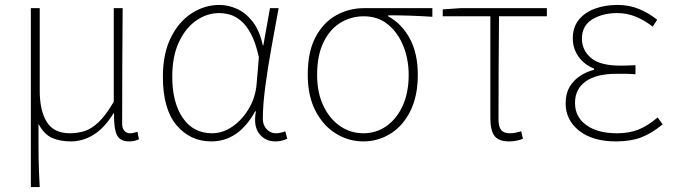

<svg xmlns="http://www.w3.org/2000/svg" viewBox="-20 -560 2727 778"><path d="M105 198V-527H141V-192Q141 -112 169.5 -66Q198 -20 263 -20Q292 -20 320 -28Q348 -36 378 -63.5Q408 -91 441 -148V-527H477Q476 -408 475.5 -293Q475 -178 475 -59Q475 -40 484 -30Q493 -20 506 -20Q514 -20 520.5 -21.5Q527 -23 537 -26L543 4Q536 8 526 10.5Q516 13 503 13Q466 13 453.5 -13.5Q441 -40 442 -101H440Q404 -42 360 -14.5Q316 13 267 13Q224 13 191.5 -1Q159 -15 136 -58Q136 -12 136 21.5Q136 55 136.5 82.5Q137 110 138 137Q139 164 141 198Z M836 13Q751 13 695.5 -52.5Q640 -118 640 -249Q640 -342 672 -407Q704 -472 756.5 -506Q809 -540 869 -540Q905 -540 940.5 -524Q976 -508 1004 -472Q1032 -436 1045 -376H1047L1074 -527H1109Q1095 -451 1080 -368Q1065 -285 1055 -209.5Q1045 -134 1045 -79Q1045 -53 1060.5 -36.5Q1076 -20 1098 -20Q1108 -20 1118.5 -22.5Q1129 -25 1136 -28L1144 2Q1136 6 1124 9.5Q1112 13 1095 13Q1055 13 1030.5 -18Q1006 -49 1017 -109H1014Q947 13 836 13ZM839 -20Q883 -20 922.5 -47.5Q962 -75 989 -121Q1016 -167 1020 -222L1029 -328Q1016 -387 997 -422.5Q978 -458 955.5 -476.5Q933 -495 910.5 -501Q888 -507 868 -507Q819 -507 775.5 -477Q732 -447 705 -389.5Q678 -332 678 -249Q678 -145 720.5 -82.5Q763 -20 839 -20Z M1452 13Q1393 13 1341.5 -18.5Q1290 -50 1258.5 -110.5Q1227 -171 1227 -257Q1227 -351 1259 -410.5Q1291 -470 1343 -498.5Q1395 -527 1455 -527H1732V-492Q1686 -495 1642.5 -496.5Q1599 -498 1553 -498V-494Q1609 -463 1641 -403Q1673 -343 1673 -257Q1673 -171 1643 -110.5Q1613 -50 1562.5 -18.5Q1512 13 1452 13ZM1452 -20Q1505 -20 1546.5 -49.5Q1588 -79 1612 -132Q1636 -185 1636 -257Q1636 -319 1614.5 -373Q1593 -427 1552.5 -460.5Q1512 -494 1454 -494Q1402 -494 1359 -467.5Q1316 -441 1290.5 -388Q1265 -335 1265 -257Q1265 -185 1290 -132Q1315 -79 1357.5 -49.5Q1400 -20 1452 -20Z M2043 13Q2001 13 1984 -9Q1967 -31 1967 -81V-494H1774V-522L1846 -527H2196V-494H2002Q2001 -388 2000.5 -284Q2000 -180 2000 -75Q2000 -47 2010.5 -33.5Q2021 -20 2046 -20Q2058 -20 2070 -22.5Q2082 -25 2092 -28L2099 2Q2091 6 2075.5 9.5Q2060 13 2043 13Z M2476 13Q2381 13 2326.5 -30.5Q2272 -74 2272 -141Q2272 -181 2288.5 -208.5Q2305 -236 2331.5 -253Q2358 -270 2387 -277V-282Q2346 -299 2323.5 -331.5Q2301 -364 2301 -405Q2301 -450 2325.5 -480Q2350 -510 2391 -525Q2432 -540 2482 -540Q2530 -540 2569.5 -523.5Q2609 -507 2643 -480L2625 -452Q2591 -478 2556 -492.5Q2521 -507 2480 -507Q2422 -507 2380 -481.5Q2338 -456 2338 -403Q2338 -357 2374.5 -325.5Q2411 -294 2495 -294Q2510 -294 2522.5 -294.5Q2535 -295 2555 -296V-259Q2532 -261 2515 -261Q2498 -261 2479 -261Q2396 -261 2353 -230Q2310 -199 2310 -143Q2310 -86 2356 -53Q2402 -20 2480 -20Q2529 -20 2566 -34.5Q2603 -49 2645 -84L2665 -56Q2620 -19 2577.5 -3Q2535 13 2476 13Z"/></svg>

Font: Source Han Sans SC ExtraLight
Style: Regular
Weight: 250
Designer: Ryoko NISHIZUKA 西塚涼子 (kana, bopomofo & ideographs); Paul D. Hunt (Latin, Greek & Cyrillic); Sandoll Communications 산돌커뮤니
Foundry: Adobe
Version: Version 2.004;hotconv 1.0.118;makeotfexe 2.5.65603